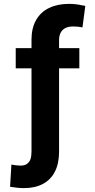

<svg xmlns="http://www.w3.org/2000/svg" viewBox="-20 -759 486 978"><path d="M384.1 -410.9H280.9V13.2Q280.9 73.1 260 114.6Q239.1 156.2 198.8 177.7Q158.6 199.2 102 199.2Q84.6 199.2 67.5 197.3Q50.5 195.3 31.3 192.4L38.1 79.2Q46.6 81.1 60.4 82.9Q74.1 84.6 84.3 84.6Q105.1 84.6 117.5 75.8Q130 67 135.2 51.9Q140.5 36.8 140.5 13.2V-410.9H60.1V-513.7H140.5V-557.1Q140.5 -615.7 163.7 -656.6Q186.9 -697.6 229.9 -718.4Q273 -739.3 331.9 -739.3Q348.6 -739.3 365.7 -737.4Q382.8 -735.5 399.2 -731.6Q403.6 -731.2 407.3 -730.5Q411 -729.8 414.5 -728.8L400.1 -619.4Q399.1 -619.4 397.6 -619.9Q388.6 -621.8 377.5 -623Q366.3 -624.2 352.3 -624.2Q330.3 -624.2 314.5 -616.9Q298.8 -609.6 290.1 -594.4Q281.4 -579.1 280.9 -557.1V-513.7H384.1Z"/></svg>

Font: Pretendard GOV Variable
Style: Regular
Weight: 400
Designer: Base glyphs from Inter by Rasmus Andersson; Hangul glyphs from Noto Sans CJK(Source Han Sans) by Jang Soo-young and Kang
Foundry: Kil Hyung-jin
Version: Version 1.307;Glyphs 3.2 (3192)